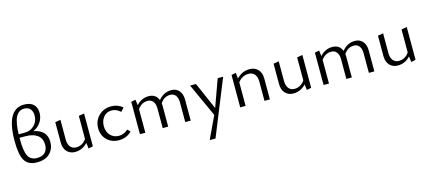

<svg xmlns="http://www.w3.org/2000/svg" viewBox="-67 -1382 5236 2338"><g transform="rotate(-15 2550.5 -212.5)"><path d="M304 -372Q470 -340 470 -193Q470 -107 414.5 -50Q359 7 250 7Q143 7 97.5 -65Q52 -137 52 -315Q52 -714 276 -714Q354 -714 394.5 -675.5Q435 -637 435 -569Q435 -503 399 -450Q363 -397 304 -372ZM265 -666Q196 -666 160.5 -598Q125 -530 121 -381H196Q270 -381 319 -429.5Q368 -478 368 -552Q368 -605 341.5 -635.5Q315 -666 265 -666ZM265 -44Q333 -44 366.5 -80Q400 -116 400 -176Q400 -254 346 -295.5Q292 -337 197 -337H120V-331Q120 -169 152.5 -106.5Q185 -44 265 -44Z M887 -408 956 -420V-6L899 6L890 -67Q825 5 731 5Q668 5 629 -37Q590 -79 590 -151V-408L658 -420V-173Q658 -113 684.5 -79.5Q711 -46 759 -46Q838 -46 887 -118Z M1285 5Q1194 5 1134.5 -53Q1075 -111 1075 -201Q1075 -295 1138 -357Q1201 -419 1296 -419Q1379 -419 1440 -366L1399 -321Q1348 -369 1288 -369Q1225 -369 1186.5 -322.5Q1148 -276 1148 -208Q1148 -136 1190.5 -91.5Q1233 -47 1297 -47Q1362 -47 1413 -95L1446 -61Q1381 5 1285 5Z M2054 -420Q2115 -420 2151.5 -378Q2188 -336 2188 -263V0H2119V-246Q2119 -304 2095 -336Q2071 -368 2026 -368Q1951 -368 1902 -296Q1904 -276 1904 -263V0H1835V-246Q1835 -304 1810.5 -336Q1786 -368 1741 -368Q1666 -368 1616 -298V0H1548V-408L1604 -420L1613 -348Q1678 -420 1769 -420Q1859 -420 1891 -338Q1957 -420 2054 -420Z M2639 -414H2708L2423 289H2350L2483 7L2291 -414H2365L2515 -71Z M3041 -420Q3106 -420 3146 -378Q3186 -336 3186 -263V0H3118V-240Q3118 -301 3091 -334.5Q3064 -368 3014 -368Q2934 -368 2880 -297V0H2812V-408L2868 -420L2877 -346Q2945 -420 3041 -420Z M3639 -408 3708 -420V-6L3651 6L3642 -67Q3577 5 3483 5Q3420 5 3381 -37Q3342 -79 3342 -151V-408L3410 -420V-173Q3410 -113 3436.5 -79.5Q3463 -46 3511 -46Q3590 -46 3639 -118Z M4369 -420Q4430 -420 4466.5 -378Q4503 -336 4503 -263V0H4434V-246Q4434 -304 4410 -336Q4386 -368 4341 -368Q4266 -368 4217 -296Q4219 -276 4219 -263V0H4150V-246Q4150 -304 4125.5 -336Q4101 -368 4056 -368Q3981 -368 3931 -298V0H3863V-408L3919 -420L3928 -348Q3993 -420 4084 -420Q4174 -420 4206 -338Q4272 -420 4369 -420Z M4955 -408 5024 -420V-6L4967 6L4958 -67Q4893 5 4799 5Q4736 5 4697 -37Q4658 -79 4658 -151V-408L4726 -420V-173Q4726 -113 4752.5 -79.5Q4779 -46 4827 -46Q4906 -46 4955 -118Z"/></g></svg>

Font: EauTestInfant
Style: Regular
Weight: 400
Designer: Christian Thalmann (Catharsis Fonts)
Version: Version 0.001;PS 000.001;hotconv 1.0.88;makeotf.lib2.5.64775